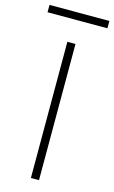

<svg xmlns="http://www.w3.org/2000/svg" viewBox="-168 -910 571 960"><g transform="rotate(15 118.0 -430.0)"><path d="M97 0V-705H139V0ZM-37 -822V-860H273V-822Z"/></g></svg>

Font: Mulish ExtraLight
Style: Regular
Weight: 200
Designer: Vernon Adams
Foundry: Vernon Adams
Version: Version 3.603